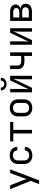

<svg xmlns="http://www.w3.org/2000/svg" viewBox="1897 -2722 1005 4840"><g transform="rotate(-90 2400.0 -302.5)"><path d="M273 180 550 -550H456L331 -210C322 -187 311 -151 306 -130C301 -151 291 -187 282 -210L148 -550H50L260 -34L179 180Z M904 10C1031 10 1114 -63 1118 -180H1028C1024 -110 978 -70 904 -70C825 -70 775 -117 775 -200V-351C775 -433 825 -480 904 -480C978 -480 1024 -440 1028 -370H1118C1114 -487 1031 -560 904 -560C771 -560 685 -481 685 -350V-200C685 -69 771 10 904 10Z M1545 0V-470H1745V-550H1255V-470H1455V0Z M2100 8C2233 8 2315 -72 2315 -202V-349C2315 -478 2233 -558 2100 -558C1967 -558 1885 -478 1885 -348V-202C1885 -72 1967 8 2100 8ZM2100 -72C2022 -72 1975 -117 1975 -202V-348C1975 -433 2022 -478 2100 -478C2178 -478 2225 -433 2225 -348V-202C2225 -117 2178 -72 2100 -72Z M2700 -640C2796 -640 2860 -698 2860 -785H2789C2789 -733 2753 -698 2699 -698C2646 -698 2611 -733 2611 -785H2540C2540 -698 2604 -640 2700 -640ZM2607 0 2833 -471C2828 -432 2822 -358 2822 -300V0H2908V-550H2793L2567 -80C2572 -119 2578 -192 2578 -250V-550H2492V0Z M3500 0V-550H3410V-275C3398 -272 3350 -270 3296 -270C3207 -270 3168 -297 3168 -360V-550H3078V-360C3078 -243 3147 -188 3293 -189C3345 -189 3395 -193 3410 -196V0Z M3807 0 4033 -471C4028 -432 4022 -358 4022 -300V0H4108V-550H3993L3767 -80C3772 -119 3778 -192 3778 -250V-550H3692V0Z M4536 0C4652 0 4725 -60 4725 -155C4725 -236 4671 -290 4588 -292V-296C4661 -299 4707 -343 4707 -411C4707 -496 4638 -550 4528 -550H4292V0ZM4380 -471H4528C4584 -471 4618 -443 4618 -396C4618 -348 4584 -320 4528 -320H4380ZM4380 -246H4536C4599 -246 4636 -215 4636 -163C4636 -110 4599 -79 4536 -79H4380Z"/></g></svg>

Font: Tekne LDO
Style: Regular
Weight: 400
Monospace: yes
Designer: Alessio Laiso, Mario Rullo, Paolo Rosset
Foundry: Alessio Laiso
Version: Version 1.000;hotconv 1.0.109;makeotfexe 2.5.65596